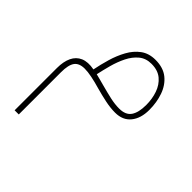

<svg xmlns="http://www.w3.org/2000/svg" viewBox="-182 -474 976 976"><g transform="rotate(45 306.0 14.0)"><path d="M390.1 -301.3Q436 -301.3 464.4 -277.6Q492.7 -253.9 505.9 -215.8Q519 -177.7 519 -134.3Q519 -80.1 499.8 -52Q480.5 -23.9 434.1 -23.9Q403.3 -23.9 368.4 -31.7Q333.5 -39.6 292 -50.8Q277.8 -54.7 261.2 -59.1Q244.6 -63.5 230.5 -66.9Q238.3 -103.5 249.3 -144Q260.3 -184.6 278.1 -220.5Q295.9 -256.3 323 -278.8Q350.1 -301.3 390.1 -301.3ZM390.1 -330.1Q343.3 -330.1 310.8 -306.2Q278.3 -282.2 257.1 -243.4Q235.8 -204.6 222.7 -159.7Q209.5 -114.7 201.2 -72.3Q154.8 -81.1 124.5 -67.9Q94.2 -54.7 79.6 -23.4Q64.9 7.8 64.9 53.7V357.9H94.7V54.2Q94.7 2 111.3 -21Q127.9 -43.9 167.5 -43.9Q189.5 -43.9 220 -37.8Q250.5 -31.7 285.2 -21.5Q323.7 -10.7 361.8 -2.7Q399.9 5.4 434.1 5.4Q489.3 5.4 518.6 -31Q547.9 -67.4 547.9 -127.4Q547.9 -181.6 531.7 -227.8Q515.6 -273.9 481 -302Q446.3 -330.1 390.1 -330.1Z"/></g></svg>

Font: Estedad VF
Style: Regular
Weight: 100
Designer: Amin Abedi
Version: Version 7.3